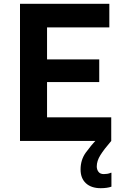

<svg xmlns="http://www.w3.org/2000/svg" viewBox="-20 -740 654 1008"><path d="M85 0V-720H554V-596H227V-428H501V-309H227V-124H564V0ZM403 150Q403 99 430.5 61Q458 23 488 -8L564 0Q526 44 507 74.5Q488 105 488 134Q488 150 497 162Q506 174 525 174Q534 174 543.5 172.5Q553 171 562 167H565V240Q554 244 539.5 246Q525 248 509 248Q459 248 431 222Q403 196 403 150Z"/></svg>

Font: Kufam SemiBold
Style: Regular
Weight: 600
Designer: Wael Morcos, Artur Schmal
Foundry: Original Type
Version: Version 1.300; ttfautohint (v1.8.3)